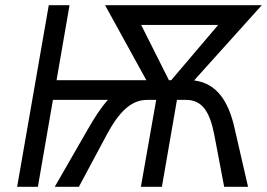

<svg xmlns="http://www.w3.org/2000/svg" viewBox="-20 -720 1029 740"><path d="M126 0 184 -335H396C368 -304 344 -266 321 -226L191 0H284L391 -200C438 -288 485 -335 547 -335H582L523 0H604L662 -335H697C760 -335 789 -288 806 -200L844 0H936L884 -226C861 -329 816 -399 728 -410L989 -700H385L544 -411H198L248 -700H168L46 0ZM524 -624H821L640 -411H631Z"/></svg>

Font: Fixel Text 20240404
Style: Italic
Weight: 400
Width: 4
Italic angle: -10°
Designer: AlfaBravo + MacPaw
Foundry: Kyrylo Tkachov, Marchela Mozhyna, Serhii Makarenko, Maria Weinstein, Zakhar Kryvoshyya
Version: Version 1.211;Glyphs 3.2 (3225)